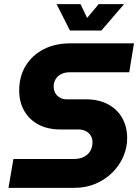

<svg xmlns="http://www.w3.org/2000/svg" viewBox="-20 -910 673 930"><path d="M21 0 45 -140H338Q368 -140 388 -151Q408 -162 418 -180Q428 -198 428 -221Q428 -239 419.5 -253Q411 -267 395.5 -275Q380 -283 358 -283H271Q212 -283 167.5 -306Q123 -329 98 -372Q73 -415 73 -472Q73 -540 104.5 -591.5Q136 -643 191.5 -671.5Q247 -700 320 -700H629L606 -560H318Q294 -560 276.5 -551Q259 -542 249.5 -526.5Q240 -511 240 -492Q240 -472 248.5 -458Q257 -444 271 -436.5Q285 -429 302 -429H395Q458 -429 503 -405Q548 -381 572 -338.5Q596 -296 596 -241Q596 -195 577.5 -152Q559 -109 525 -75Q491 -41 444 -20.5Q397 0 339 0ZM319 -762 254 -890H370L402 -823L458 -890H581L471 -762Z"/></svg>

Font: MuseoModerno Thin
Style: Bold Italic
Weight: 700
Italic angle: -9°
Version: Version 1.003